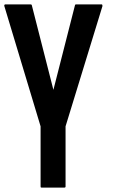

<svg xmlns="http://www.w3.org/2000/svg" viewBox="-43 -860 544 878"><path d="M425.8 -833Q369.1 -649.4 256.8 -282.2Q256.8 -190.4 256.8 -6.8Q256.8 -4.9 254.9 -2.9Q253.9 -2 251 -2Q216.8 -2 147.5 -2Q145.5 -2 143.6 -2.9Q142.6 -4.9 142.6 -6.8Q142.6 -98.6 142.6 -282.2Q86.9 -465.8 -23.4 -833Q-23.4 -835 -23.4 -835.9Q-23.4 -836.9 -22.5 -837.9Q-21.5 -838.9 -20.5 -839.8Q-19.5 -839.8 -18.6 -839.8Q20.5 -839.8 97.7 -839.8Q99.6 -839.8 100.6 -838.9Q102.5 -837.9 102.5 -835.9Q135.7 -707 201.2 -449.2Q234.4 -578.1 299.8 -835.9Q299.8 -837.9 300.8 -838.9Q302.7 -839.8 304.7 -839.8Q342.8 -839.8 419.9 -839.8Q420.9 -839.8 422.9 -839.8Q423.8 -838.9 424.8 -837.9Q424.8 -836.9 424.8 -835.9Q425.8 -835 425.8 -833Z"/></svg>

Font: Typeface
Style: Regular
Weight: 400
Version: Version 1.0